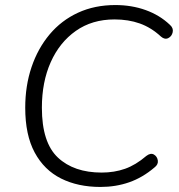

<svg xmlns="http://www.w3.org/2000/svg" viewBox="-20 -733 710 761"><path d="M378 8Q289 8 222 -25.5Q155 -59 117.5 -128.5Q80 -198 80 -306Q80 -393 105 -467Q130 -541 176.5 -596.5Q223 -652 289 -682.5Q355 -713 437 -713Q502 -713 557.5 -693Q613 -673 653 -635Q668 -622 664.5 -605.5Q661 -589 647 -582Q633 -575 618 -588Q579 -624 534 -640Q489 -656 434 -656Q345 -656 280.5 -610.5Q216 -565 181 -486.5Q146 -408 146 -306Q146 -168 209.5 -108.5Q273 -49 383 -49Q433 -49 475.5 -64Q518 -79 560 -115Q577 -128 590 -120.5Q603 -113 605.5 -97Q608 -81 592 -69Q545 -29 492 -10.5Q439 8 378 8Z"/></svg>

Font: Nunito Light
Style: Italic
Weight: 300
Italic angle: -9°
Designer: Vernon Adams
Foundry: Vernon Adams
Version: Version 3.601; ttfautohint (v1.8.2.53-6de2)